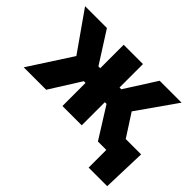

<svg xmlns="http://www.w3.org/2000/svg" viewBox="-140 -792 1199 1199"><g transform="rotate(45 459.5 -192.5)"><path d="M13.7 0 196.3 -282.2 14.6 -541H207.5L339.4 -334H355.5V-541H525.9V-334H541.5L673.3 -541H866.7L685.1 -282.2L867.2 0H668.9L541 -204.1H525.9V0H355.5V-204.1H340.3L211.9 0ZM743.2 156.2V0H698.7V-133.8H916.5L907.2 156.2Z"/></g></svg>

Font: Inter 17pt ExtraBold
Style: Regular
Weight: 800
Version: Version 4.001;git-66647c0bb